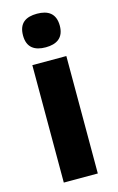

<svg xmlns="http://www.w3.org/2000/svg" viewBox="-119 -817 531 867"><g transform="rotate(-15 146.5 -384.0)"><path d="M147 -768C95 -768 61 -747 61 -689C61 -632 96 -611 147 -611C197 -611 233 -632 233 -689C233 -747 198 -768 147 -768ZM226 -549H67V0H226Z"/></g></svg>

Font: Noto Sans Gujarati UI SemiCondensed ExtraBold
Style: Regular
Weight: 800
Width: 4
Designer: Jelle Bosma - Monotype Design Team, Universal Thirst
Foundry: Monotype Imaging Inc.
Version: Version 2.106